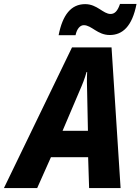

<svg xmlns="http://www.w3.org/2000/svg" viewBox="-80 -956 714 976"><path d="M218 -777H304C311 -811 328 -828 346 -828C386 -828 415 -778 478 -778C542 -778 592 -821 614 -936H530C518 -900 503 -885 482 -885C444 -885 414 -935 353 -935C281 -935 238 -880 218 -777ZM-60 0H109L179 -157H368L373 0H533L487 -715H286ZM238 -291 324 -493C339 -527 351 -557 360 -590H363C361 -555 362 -522 363 -487L367 -291Z"/></svg>

Font: Noto Sans SemiCondensed ExtraBold
Style: Italic
Weight: 800
Width: 4
Italic angle: -12°
Designer: Monotype Design Team
Foundry: Monotype Imaging Inc.
Version: Version 2.013